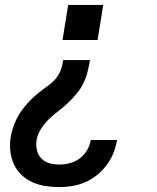

<svg xmlns="http://www.w3.org/2000/svg" viewBox="-20 -540 640 783"><path d="M378 -377H235L258 -520H401ZM222 223Q193 223 164.5 218.5Q136 214 111 202.5Q86 191 66.5 172Q47 153 36 128.5Q25 104 22 75.5Q19 47 24 17Q27 -1 33 -19Q39 -37 47.5 -54.5Q56 -72 67.5 -88Q79 -104 92.5 -119Q106 -134 120.5 -147Q135 -160 151 -172Q167 -184 183 -196Q199 -208 211 -224Q223 -240 229 -258Q235 -276 238 -295H347Q343 -271 337 -247Q331 -223 320 -200.5Q309 -178 292.5 -158Q276 -138 257.5 -120.5Q239 -103 218.5 -87.5Q198 -72 179.5 -54Q161 -36 147 -14Q133 8 129 32Q126 52 130.5 72Q135 92 148.5 106Q162 120 181.5 125.5Q201 131 222 131Q243 131 264.5 125.5Q286 120 304.5 106.5Q323 93 335 72.5Q347 52 350 31Q350 31 350.5 31Q351 31 351 31H457Q457 31 457 31Q457 31 457 32Q453 58 442.5 84Q432 110 415 133Q398 156 375.5 174Q353 192 327.5 203Q302 214 275 218.5Q248 223 222 223Z"/></svg>

Font: Iosevka SS04 Semibold Extended
Style: Italic
Weight: 600
Width: 7
Italic angle: -9°
Monospace: yes
Designer: Belleve Invis
Foundry: Belleve Invis
Version: Version 19.0.0; ttfautohint (v1.8.4)